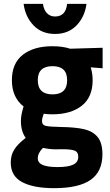

<svg xmlns="http://www.w3.org/2000/svg" viewBox="-20 -751 574 1001"><path d="M515 -395 453 -400Q463 -367 463 -333Q463 -244 406 -199.5Q349 -155 253 -155Q229 -155 208 -158Q199 -134 199 -120Q199 -99 219.5 -94.5Q240 -90 296 -89Q372 -88 418 -77.5Q464 -67 489 -36.5Q514 -6 514 53Q514 144 452 187Q390 230 262 230Q155 230 95.5 198.5Q36 167 36 96Q36 58 54.5 28.5Q73 -1 114 -32Q89 -67 89 -120Q89 -152 103 -196Q42 -243 42 -333Q42 -421 99 -465.5Q156 -510 253 -510Q307 -510 346 -497L515 -502ZM330 -333Q330 -406 254 -406Q177 -406 177 -333Q177 -259 254 -259Q330 -259 330 -333ZM204 20Q177 47 177 74Q177 98 202.5 109Q228 120 280 120Q337 120 362.5 107Q388 94 388 67Q388 41 368.5 34Q349 27 307 27Q303 27 272.5 27.5Q242 28 204 20ZM103 -731H204Q208 -700 224.5 -682.5Q241 -665 267 -665Q323 -665 330 -731H431Q422 -663 379 -618.5Q336 -574 267 -574Q198 -574 155 -618.5Q112 -663 103 -731Z"/></svg>

Font: Cairo
Style: Bold
Weight: 700
Designer: Mohamed Gaber
Foundry: Kief Type Foundry
Version: Version 2.100